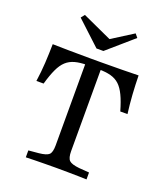

<svg xmlns="http://www.w3.org/2000/svg" viewBox="-140 -855 814 949"><g transform="rotate(20 267.5 -380.5)"><path d="M263.7 -2.4Q236.3 -2.4 207.7 -2Q179 -1.6 153.2 -1.2Q127.4 -0.8 108.1 0V-36.3L161.3 -41.1Q201.6 -45.2 214.1 -57.3Q226.6 -69.4 226.6 -105.6V-201.6H308.1V-105.6Q308.1 -69.4 321 -56.9Q333.9 -44.4 374.2 -40.3L427.4 -36.3V0Q408.1 -0.8 382.3 -1.2Q356.5 -1.6 327.8 -2Q299.2 -2.4 271.8 -2.4H267.7ZM237.1 -532.3Q200 -532.3 173.4 -525Q146.8 -517.7 127.8 -500.4Q108.9 -483.1 94.4 -452Q79.8 -421 66.1 -372.6H28.2Q35.5 -422.6 38.3 -471.4Q41.1 -520.2 41.9 -571Q76.6 -570.2 125 -569.4Q173.4 -568.5 239.5 -568.5H296Q362.1 -568.5 410.5 -569.4Q458.9 -570.2 493.5 -571Q494.4 -520.2 497.6 -471.4Q500.8 -422.6 507.3 -372.6H469.4Q455.6 -421 440.7 -452Q425.8 -483.1 407.3 -500.4Q388.7 -517.7 362.1 -525Q335.5 -532.3 297.6 -532.3ZM226.6 -201.6V-547.6H308.1V-201.6ZM408.9 -761.3 424.2 -742.7 288.7 -625H252.4L126.6 -741.9L141.9 -761.3L327.4 -676.6L268.5 -672.6Z"/></g></svg>

Font: Playfair 9pt
Style: Regular
Weight: 400
Designer: Claus Eggers Sørensen
Foundry: Claus Eggers Sørensen
Version: Version 2.203